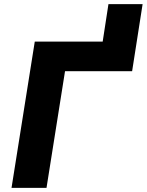

<svg xmlns="http://www.w3.org/2000/svg" viewBox="-20 -913 713 933"><path d="M36 0H206L296 -567H622L673 -893H507L479 -711H149Z"/></svg>

Font: Asimov Pro
Style: UltObl
Weight: 900
Designer: Google
Version: Version 2.000980; 2014